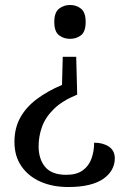

<svg xmlns="http://www.w3.org/2000/svg" viewBox="-20 -559 514 771"><path d="M290 -179Q231 -155 197 -122Q163 -89 149 -50.5Q135 -12 135 28Q135 80 161.5 111.5Q188 143 246 143Q288 143 312.5 125Q337 107 347.5 77.5Q358 48 358 14Q394 14 417.5 30Q441 46 441 77Q441 101 429.5 122Q418 143 395 159Q372 175 337 183.5Q302 192 254 192Q191 192 142.5 170.5Q94 149 66 108.5Q38 68 38 11Q38 -44 61 -86Q84 -128 127 -160.5Q170 -193 229 -218L232 -331H286ZM261 -539Q287 -539 305.5 -524Q324 -509 324 -471Q324 -432 305.5 -417.5Q287 -403 261 -403Q236 -403 217 -417.5Q198 -432 198 -471Q198 -509 217 -524Q236 -539 261 -539Z"/></svg>

Font: Noto Serif Lao
Style: Regular
Weight: 400
Designer: Monotype Design Team
Foundry: Monotype Imaging Inc.
Version: Version 2.003